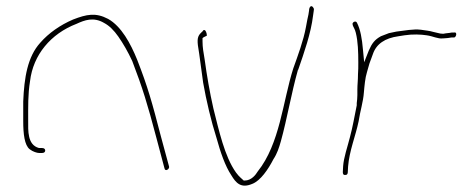

<svg xmlns="http://www.w3.org/2000/svg" viewBox="-20 -591 1534 620"><path d="M55 -200C55 -159 59 -122 76 -109C86 -101 100 -97 106 -97H116C122 -97 126 -100 126 -105C126 -110 122 -113 116 -113H106C68 -123 71 -170 71 -200C71 -247 70 -286 77 -329C87 -414 144 -482 227 -514C253 -526 282 -537 316 -517C333 -508 348 -493 362 -473C378 -450 393 -424 407 -394C440 -308 456 -256 485 -146L511 -48C513 -35 528 -45 526 -53L500 -149C471 -261 457 -311 423 -398C402 -450 372 -506 329 -530C289 -551 260 -545 216 -528C174 -510 137 -484 110 -453C69 -408 58 -340 55 -263Z M619 -445C625 -409 630 -365 636 -324C646 -267 662 -199 679 -146C692 -99 707 -55 727 -25C742 0 758 18 794 3C821 -7 846 -44 863 -77C875 -95 881 -114 887 -135C907 -207 921 -291 942 -365L943 -366C962 -421 984 -483 991 -541L993 -555C994 -563 994 -562 993 -564C986 -578 978 -569 978 -557L976 -544C974 -535 971 -522 968 -504C960 -460 942 -412 927 -370C893 -263 884 -127 812 -37C806 -27 792 -8 770 -8H767C758 -17 754 -18 742 -34C705 -86 687 -170 669 -241C657 -294 648 -347 641 -398C637 -422 634 -438 634 -457V-468C638 -472 648 -475 648 -476C648 -484 644 -494 640 -494C636 -494 635 -492 635 -490H634C621 -478 616 -471 619 -445Z M1087 -35C1087 -28 1090 -26 1093 -26C1100 -26 1102 -27 1103 -34L1104 -53C1108 -104 1128 -151 1138 -199C1143 -232 1153 -263 1155 -292C1157 -314 1159 -339 1165 -358L1173 -386L1184 -416C1195 -449 1223 -468 1267 -474L1286 -477C1312 -481 1339 -480 1358 -477C1379 -474 1394 -465 1410 -467H1411C1419 -467 1433 -469 1438 -470H1447C1454 -472 1457 -489 1446 -486H1439C1430 -484 1420 -484 1412 -482H1410C1404 -482 1400 -483 1396 -484L1379 -488C1372 -490 1367 -491 1360 -492L1339 -495C1315 -498 1286 -492 1260 -489L1236 -484L1210 -474C1190 -463 1181 -451 1171 -428L1156 -390L1152 -431C1149 -466 1144 -495 1133 -517C1129 -527 1115 -518 1119 -511V-510C1121 -503 1126 -498 1129 -485C1136 -457 1137 -423 1137 -389C1137 -375 1137 -364 1136 -351C1136 -332 1134 -317 1134 -302V-284C1134 -275 1133 -266 1132 -258V-251C1125 -217 1119 -181 1110 -148C1102 -116 1090 -83 1088 -54ZM1138 -189Z"/></svg>

Font: Stray Cat
Style: ExLtExt
Weight: 200
Version: Version 1.0